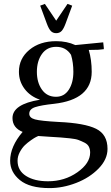

<svg xmlns="http://www.w3.org/2000/svg" viewBox="-20 -663 571 984"><path d="M32 161Q32 88 96 13Q44 -8 44 -58Q44 -129 185 -152Q135 -169 106 -207.5Q77 -246 77 -295Q77 -363 130.5 -407.5Q184 -452 268 -452Q323 -452 366 -432L509 -446L512 -418V-411L484 -408Q450 -408 435 -407Q450 -356 450 -295Q450 -153 257 -131Q191 -124 160.5 -114Q130 -104 130 -80Q130 -59 159.5 -51Q189 -43 280 -38Q414 -32 472.5 -3Q531 26 531 100Q531 154 485 201Q439 248 370.5 274.5Q302 301 234 301Q132 301 82 260Q32 219 32 161ZM70 161Q70 211 113 238.5Q156 266 226 266Q311 266 376.5 220Q442 174 442 119Q442 102 435.5 89Q429 76 413 68Q397 60 382.5 54.5Q368 49 339 46Q310 43 291 41.5Q272 40 235 38Q199 36 176 34Q172 36 164.5 39.5Q157 43 139 55.5Q121 68 107 81.5Q93 95 81.5 116.5Q70 138 70 161ZM267 -167Q309 -167 332.5 -203Q356 -239 356 -295Q356 -342 344 -382Q318 -423 268 -423Q221 -423 195 -386.5Q169 -350 169 -295Q169 -240 195 -203.5Q221 -167 267 -167ZM186 -634 210 -643 268 -557 326 -643 350 -634 316 -542Q306 -515 295.5 -504Q285 -493 268 -493Q251 -493 240.5 -504Q230 -515 220 -542Z"/></svg>

Font: Dihjauti
Style: Bold
Weight: 700
Designer: T. Christopher White
Version: Version 3.0.0